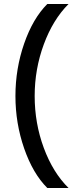

<svg xmlns="http://www.w3.org/2000/svg" viewBox="-20 -758 389 958"><path d="M57 -279Q57 -415 100.5 -540.5Q144 -666 216 -738H322Q244 -660 198.5 -536.5Q153 -413 153 -279Q153 -143 198.5 -20Q244 103 322 180H216Q144 108 100.5 -17.5Q57 -143 57 -279Z"/></svg>

Font: Metropolitano Medium
Style: Regular
Weight: 500
Designer: Fonts by Alex Slobzheninov & Chris M. Simpson / Changes by Cristiano Sobral
Foundry: Fonts by Alex Slobzheninov & Chris M. Simpson / Changes by Cristiano Sobral
Version: Version 1.00;August 30, 2020;FontCreator 13.0.0.2681 64-bit